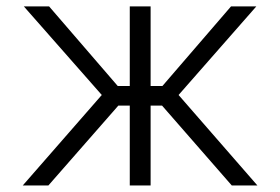

<svg xmlns="http://www.w3.org/2000/svg" viewBox="-20 -565 854 585"><path d="M49.4 0 290.1 -275.6 52.6 -545.5H129.6L338.8 -302.9H375.4V-545.5H438.9V-302.9H474.8L683.9 -545.5H761L524.1 -275.6L764.2 0H686.1L473.7 -243.3H438.9V0H375.4V-243.3H340.6L127.5 0Z"/></svg>

Font: Inter Zeller Light
Style: Regular
Weight: 300
Designer: Rasmus Andersson; Joe Bland
Foundry: zeller
Version: Version 3.015;git-dec3a8cb1